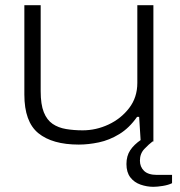

<svg xmlns="http://www.w3.org/2000/svg" viewBox="-20 -546 694 741"><path d="M572 175Q547 175 522.5 166.5Q498 158 483 138.5Q468 119 468 87Q468 56 482.5 34Q497 12 525 -7H570V-1Q554 11 537 29Q520 47 520 74Q520 98 536 113.5Q552 129 586 129H644V161Q630 168 608.5 171.5Q587 175 572 175ZM284 12Q182 12 128 -32Q74 -76 74 -181V-526H137V-194Q137 -143 149 -113Q161 -83 183 -68Q205 -53 235 -48Q265 -43 299 -43Q351 -43 399 -65.5Q447 -88 478.5 -129Q510 -170 510 -226V-526H572V0H523L517 -95H509Q479 -52 440.5 -28.5Q402 -5 361.5 3.5Q321 12 284 12Z"/></svg>

Font: Archivo Expanded ExtraLight
Style: Regular
Weight: 250
Width: 7
Designer: Hector Gatti
Foundry: Omnibus-Type
Version: Version 2.001